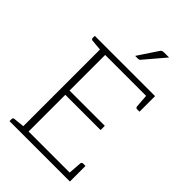

<svg xmlns="http://www.w3.org/2000/svg" viewBox="-269 -1024 1124 1124"><g transform="rotate(45 293.0 -462.0)"><path d="M117 0V-706H538V-670H161V-375H453V-340H161V-36H539V0ZM500 -23 507 -119Q508 -123 511 -126Q514 -129 518 -129H539V-36ZM499 -683 538 -670V-577H517Q513 -577 510 -580Q507 -583 506 -587ZM130 -706 125 -670 49 -677Q45 -678 42 -680.5Q39 -683 39 -688V-706ZM39 0V-18Q39 -23 42 -26Q45 -29 49 -29L125 -37L130 0ZM289 -790 368 -909Q373 -918 379 -921Q385 -924 396 -924H436L329 -798Q326 -794 322 -792Q318 -790 313 -790Z"/></g></svg>

Font: Aleo ExtraLight
Style: Regular
Weight: 250
Designer: Alessio Laiso
Foundry: Alessio Laiso
Version: Version 2.001;gftools[0.9.29]